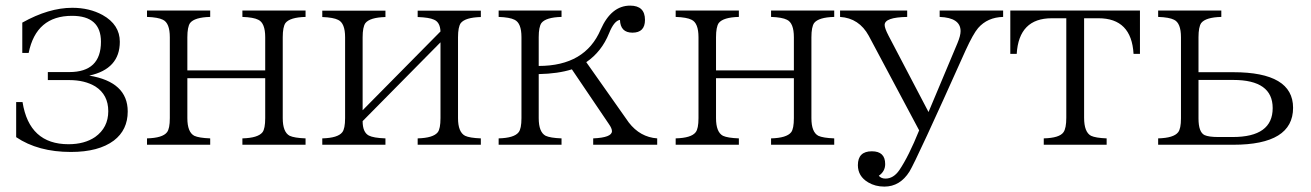

<svg xmlns="http://www.w3.org/2000/svg" viewBox="-20 -530 4710 690"><path d="M60.1 -339.8V-448.7Q155.3 -502 239.7 -502Q301.3 -502 348.6 -476.1Q410.6 -441.4 410.6 -379.9Q410.6 -282.2 300.8 -258.3Q439 -235.4 439 -129.4Q439 -63 389.2 -24.9Q334.5 16.1 234.9 16.1Q116.7 16.1 38.1 -37.1V-163.1H61Q85 -11.7 226.1 -11.7Q283.7 -11.7 321.8 -37.6Q369.1 -71.3 369.1 -130.4Q369.1 -189.5 322.8 -219.2Q284.7 -242.2 229 -242.2H151.9V-271H229Q342.8 -271 342.8 -379.9Q342.8 -473.1 238.8 -473.1Q109.9 -473.1 83 -339.8Z M508.3 -492.2H735.4V-469.2Q679.2 -467.8 663.1 -447.3Q653.3 -433.1 653.3 -396V-276.9H933.1V-396Q933.1 -447.3 908.2 -459Q891.1 -467.8 851.1 -469.2V-492.2H1078.1V-469.2Q1022 -467.8 1005.9 -447.3Q996.1 -433.1 996.1 -396V-105.5Q996.1 -55.2 1021 -42Q1037.6 -34.2 1078.1 -32.7V-9.8H851.1V-32.7Q907.2 -34.2 923.3 -54.7Q933.1 -67.4 933.1 -105.5V-249H653.3V-105.5Q653.3 -55.2 678.2 -42Q694.8 -34.2 735.4 -32.7V-9.8H508.3V-32.7Q564.5 -34.2 580.1 -54.7Q590.3 -67.4 590.3 -105.5V-396Q590.3 -447.3 565.4 -459Q548.3 -467.8 508.3 -469.2Z M1138.2 -491.7H1365.2V-468.8Q1309.1 -467.3 1293 -446.8Q1283.2 -432.6 1283.2 -396V-133.8L1563 -417Q1561.5 -450.7 1539.1 -459.5Q1522.5 -467.3 1481 -468.8V-491.7H1708V-468.8Q1651.9 -467.3 1635.7 -446.8Q1626 -432.6 1626 -396V-105.5Q1626 -55.2 1651.4 -42Q1667.5 -34.2 1708 -32.7V-9.8H1481V-32.7Q1537.1 -34.2 1553.2 -54.7Q1563 -67.4 1563 -105.5V-377.9L1283.2 -94.7Q1283.2 -54.7 1305.2 -43Q1321.8 -34.2 1365.2 -32.7V-9.8H1138.2V-32.7Q1194.3 -34.2 1210 -54.7Q1220.2 -67.4 1220.2 -105.5V-396Q1220.2 -446.8 1195.3 -458.5Q1178.2 -467.3 1138.2 -468.8Z M1998 -492.2V-469.2Q1941.9 -467.8 1925.8 -447.3Q1916 -433.1 1916 -396.5V-293Q2083 -293 2138.7 -423.8Q2176.8 -509.8 2244.6 -509.8Q2297.9 -509.8 2297.9 -458.5Q2297.9 -412.6 2252.9 -412.6Q2209.5 -412.6 2208 -458.5Q2187 -455.6 2168.9 -410.6Q2142.1 -344.2 2086.9 -306.6L2239.7 -89.8Q2280.3 -37.1 2341.8 -32.7V-9.8H2111.8V-32.7Q2179.2 -35.6 2179.2 -58.6Q2179.2 -68.8 2168 -84.5L2035.2 -280.8Q1985.4 -265.1 1916 -263.7V-105.5Q1916 -55.2 1940.9 -42Q1957.5 -34.2 1998 -32.7V-9.8H1772V-32.7Q1828.1 -34.2 1843.8 -54.7Q1854 -67.4 1854 -105.5V-396.5Q1854 -447.3 1829.1 -459Q1812 -467.8 1772 -469.2V-492.2Z M2408.2 -492.2H2635.3V-469.2Q2579.1 -467.8 2563 -447.3Q2553.2 -433.1 2553.2 -396V-276.9H2833V-396Q2833 -447.3 2808.1 -459Q2791 -467.8 2751 -469.2V-492.2H2978V-469.2Q2921.9 -467.8 2905.8 -447.3Q2896 -433.1 2896 -396V-105.5Q2896 -55.2 2920.9 -42Q2937.5 -34.2 2978 -32.7V-9.8H2751V-32.7Q2807.1 -34.2 2823.2 -54.7Q2833 -67.4 2833 -105.5V-249H2553.2V-105.5Q2553.2 -55.2 2578.1 -42Q2594.7 -34.2 2635.3 -32.7V-9.8H2408.2V-32.7Q2464.4 -34.2 2480 -54.7Q2490.2 -67.4 2490.2 -105.5V-396Q2490.2 -447.3 2465.3 -459Q2448.2 -467.8 2408.2 -469.2Z M2999 -492.2H3240.2V-469.2Q3159.2 -467.8 3159.2 -440.4Q3159.2 -428.7 3172.9 -402.3L3316.9 -127.4L3420.9 -375Q3432.1 -401.9 3432.1 -418Q3432.1 -466.3 3356.9 -469.2V-492.2H3585V-469.2Q3528.8 -467.8 3495.1 -429.2Q3477.5 -408.7 3450.2 -349.1Q3274.4 43.5 3248.5 86.4Q3214.4 140.6 3158.2 140.6Q3125.5 140.6 3100.1 125.5Q3063 103.5 3063 63.5Q3063 13.7 3113.3 13.7Q3161.1 13.7 3161.1 59.6Q3161.1 85.9 3138.2 101.6Q3146.5 111.8 3162.1 111.8Q3190.9 111.8 3211.9 81.5Q3245.6 31.7 3283.2 -61.5L3102.1 -401.4Q3067.4 -464.8 2999 -469.2Z M3610.8 -492.2H4076.7V-336.4H4053.7Q4046.4 -464.4 3927.7 -464.4H3876V-106.9Q3876 -55.2 3900.9 -42Q3917.5 -34.2 3957 -32.7V-9.8H3731V-32.7Q3787.6 -34.2 3801.8 -54.7Q3812 -68.8 3812 -106.9V-464.4H3759.8Q3641.6 -464.4 3633.8 -336.4H3610.8Z M4142.1 -492.2H4369.1V-469.2Q4313 -467.8 4296.9 -447.3Q4287.1 -433.1 4287.1 -396V-270.5H4412.1Q4627 -270.5 4627 -142.6Q4627 -9.8 4412.1 -9.8H4142.1V-32.7Q4198.2 -34.2 4213.9 -54.7Q4224.1 -67.4 4224.1 -104.5V-396Q4224.1 -447.3 4199.2 -459Q4182.1 -467.8 4142.1 -469.2ZM4287.1 -242.7V-104.5Q4287.1 -54.7 4309.1 -44.4Q4324.2 -37.6 4357.9 -37.6H4410.2Q4553.7 -37.6 4553.7 -141.6Q4553.7 -242.7 4412.1 -242.7Z"/></svg>

Font: I.MingCP
Style: Regular
Weight: 400
Designer: I.Font Project
Version: Version 8.000; Sep 06, 2022